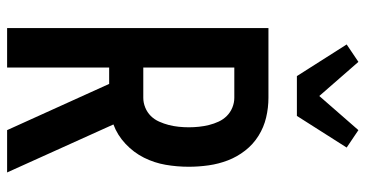

<svg xmlns="http://www.w3.org/2000/svg" viewBox="-264 -764 1028 540"><g transform="rotate(90 250.0 -494.0)"><path d="M59 0V-735H255Q283 -735 310.5 -728.5Q338 -722 362 -707Q386 -692 403.5 -669.5Q421 -647 431 -621Q441 -595 445 -567Q449 -539 449 -511Q449 -478 443.5 -446Q438 -414 423.5 -385Q409 -356 384.5 -333Q360 -310 330 -299L465 0H346L216 -287H170V0ZM170 -383H255Q269 -383 282.5 -388.5Q296 -394 306 -404Q316 -414 322 -427.5Q328 -441 331.5 -454.5Q335 -468 336.5 -482.5Q338 -497 338 -511Q338 -525 336.5 -539.5Q335 -554 331.5 -568Q328 -582 322 -595Q316 -608 306 -618Q296 -628 282.5 -633.5Q269 -639 255 -639H170ZM194 -815 105 -955 154 -988 250 -878 346 -988 395 -955 306 -815Z"/></g></svg>

Font: Iosevka SS18
Style: Bold
Weight: 700
Monospace: yes
Designer: Belleve Invis
Foundry: Belleve Invis
Version: Version 25.1.1; ttfautohint (v1.8.4)